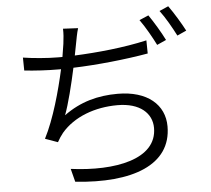

<svg xmlns="http://www.w3.org/2000/svg" viewBox="-59 -907 1117 1018"><g transform="rotate(-5 500.0 -397.5)"><path d="M764 -804 715 -783C743 -745 777 -684 797 -644L846 -666C826 -707 789 -768 764 -804ZM873 -843 825 -822C854 -784 886 -727 908 -684L957 -706C938 -743 900 -806 873 -843ZM82 -639 83 -570C141 -564 203 -560 270 -560H278C253 -447 213 -301 161 -200L228 -176C238 -194 247 -208 259 -223C327 -303 439 -344 559 -344C679 -344 742 -285 742 -207C742 -40 517 2 283 -29L301 41C602 73 814 -3 814 -209C814 -324 724 -404 565 -404C459 -404 366 -379 278 -315C300 -373 325 -474 344 -562C470 -566 624 -582 743 -603L742 -673C620 -645 475 -631 357 -626L369 -688C374 -713 379 -744 387 -769L307 -773C308 -747 306 -724 302 -693L291 -624H269C209 -624 133 -631 82 -639Z"/></g></svg>

Font: ChiuKong Gothic CL Normal
Style: Regular
Weight: 350
Designer: Ryoko NISHIZUKA 西塚涼子 (kana, bopomofo & ideographs); Paul D. Hunt (Latin, Greek & Cyrillic); Sandoll Communications 산돌커뮤니
Foundry: Adobe
Version: Version 1.300